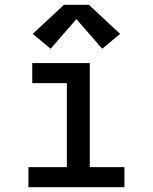

<svg xmlns="http://www.w3.org/2000/svg" viewBox="-20 -784 640 804"><path d="M99 0V-84H260V-436H115V-520H356V-84H501V0ZM192 -580 117 -642 248 -764H352L483 -642L408 -580L300 -704Z"/></svg>

Font: Zed Mono Medium Extended
Style: Regular
Weight: 500
Width: 7
Monospace: yes
Designer: Belleve Invis
Foundry: Belleve Invis
Version: Version 1.0.0; ttfautohint (v1.8.4)